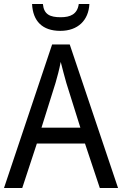

<svg xmlns="http://www.w3.org/2000/svg" viewBox="-20 -938 610 958"><path d="M426 -918H373C366 -867 331 -852 283 -852C229 -852 199 -866 194 -918H140C144 -833 191 -784 281 -784C369 -784 422 -837 426 -918ZM478 0H569L328 -716H240L0 0H91L164 -222H404ZM311 -524 381 -301H187L257 -524C265 -551 276 -592 283 -629C289 -602 305 -547 311 -524Z"/></svg>

Font: Noto Sans Malayalam SemiCondensed
Style: Regular
Weight: 400
Width: 4
Designer: Jelle Bosma - Monotype Design Team
Foundry: Monotype Imaging Inc.
Version: Version 2.104